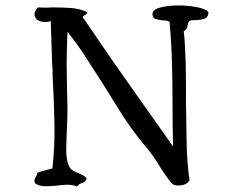

<svg xmlns="http://www.w3.org/2000/svg" viewBox="-20 -682 860 700"><path d="M740 -637Q739 -616 719.5 -612Q700 -608 677 -608Q669 -606 666.5 -598.5Q664 -591 662 -582.5Q660 -574 650 -568Q653 -541 654.5 -512Q656 -483 657 -453Q658 -419 658 -383.5Q658 -348 658 -312Q659 -235 660.5 -160.5Q662 -86 671 -24Q660 -8 637 -6Q614 -4 605 -15Q581 -44 559.5 -80Q538 -116 509 -150Q455 -214 405 -296Q355 -378 305 -454Q286 -485 266 -513Q246 -541 226 -566Q225 -536 224 -509Q223 -482 223 -454Q223 -417 224 -377.5Q225 -338 226 -290Q226 -272 225.5 -252.5Q225 -233 224 -214Q222 -174 221.5 -138.5Q221 -103 230 -80Q235 -66 248 -59Q261 -52 275 -46.5Q289 -41 296 -31Q292 -19 279.5 -15Q267 -11 261 -2Q243 -9 223.5 -8.5Q204 -8 185 -5Q164 -3 145 -3Q126 -3 110 -12Q104 -20 105.5 -25.5Q107 -31 110 -36Q112 -40 114 -43.5Q116 -47 116 -52Q129 -57 143 -60.5Q157 -64 171 -68Q180 -145 178.5 -229Q177 -313 172 -402Q172 -415 171.5 -428Q171 -441 170 -454Q169 -492 167.5 -529.5Q166 -567 165 -605Q153 -601 140 -602Q127 -603 118 -608Q108 -615 106 -627Q104 -639 118 -655Q131 -654 144 -654Q157 -654 170 -655Q204 -655 236.5 -653Q269 -651 298 -638Q298 -633 295.5 -631Q293 -629 290 -627Q282 -624 282 -619Q310 -578 338.5 -536.5Q367 -495 395 -454Q449 -377 503.5 -300Q558 -223 611 -148Q609 -225 609 -301Q609 -377 607 -453Q605 -528 598 -603Q591 -606 584 -607Q577 -608 570 -608Q557 -610 547 -613Q537 -616 536 -629Q535 -646 560.5 -653.5Q586 -661 620 -662Q646 -663 672 -660Q698 -657 717 -651Q736 -645 740 -637Z"/></svg>

Font: Yuji Syuku
Style: Regular
Weight: 400
Designer: Kataoka Yuji
Foundry: Kinuta Font Factory
Version: Version 3.002